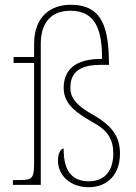

<svg xmlns="http://www.w3.org/2000/svg" viewBox="-20 -775 570 805"><path d="M352 10C429 10 483 -42 483 -131C483 -199 454 -245 373 -292C292 -336 275 -372 275 -405C275 -449 289 -503 400 -503H437C436 -656 412 -755 276 -755C196 -755 123 -709 123 -591V-536H37V-511H123V-97C123 -26 117 -20 58 -20H34V0H151V-593C151 -669 186 -730 275 -730C383 -730 408 -646 408 -528C288 -529 247 -476 247 -406C247 -336 304 -300 368 -263C431 -229 455 -191 455 -132C455 -59 419 -15 353 -15C288 -15 246 -51 247 -152C236 -152 223 -135 223 -102C223 -40 274 10 352 10Z"/></svg>

Font: Noto Serif Myanmar SemiCondensed Thin
Style: Regular
Weight: 100
Width: 4
Designer: Ben Mitchell and the Monotype Design Team
Foundry: Monotype Imaging Inc.
Version: Version 2.106